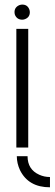

<svg xmlns="http://www.w3.org/2000/svg" viewBox="-20 -630 233 820"><path d="M193.4 169.9Q101.6 169.9 65.4 96.7Q51.8 67.4 51.8 37.1H97.7Q97.7 93.8 147.5 116.2Q168.9 126 193.4 126ZM42 -578.1Q42 -599.6 63.5 -608.4Q69.3 -610.4 75.2 -610.4Q97.7 -610.4 105.5 -588.9Q107.4 -583 107.4 -578.1Q107.4 -555.7 85.9 -547.9Q80.1 -545.9 75.2 -545.9Q52.7 -545.9 43.9 -566.4Q42 -572.3 42 -578.1ZM49.8 0V-506.8H100.6V0Z"/></svg>

Font: Post No Bills Colombo
Style: Regular
Weight: 500
Designer: Kosala Senevirathne, Siva Puranthara, Lasantha Premarathna, Tharique Azeez
Foundry: Mooniak
Version: Version 1.220 ; ttfautohint (v1.5)